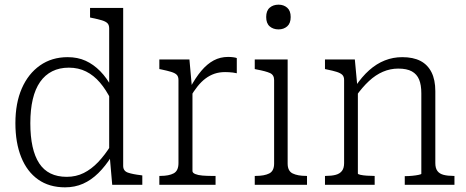

<svg xmlns="http://www.w3.org/2000/svg" viewBox="-20 -792 1998 823"><path d="M508 -81Q508 -59 528.5 -52Q549 -45 584 -41L590 -40V0H461L450 -126L448 -129V-670Q448 -685 440.5 -692.5Q433 -700 416.5 -705Q400 -710 375 -715L366 -717V-758H508ZM270 -547Q313 -547 347 -531.5Q381 -516 409.5 -487Q438 -458 461 -415L456 -364Q435 -407 408.5 -438Q382 -469 349 -485.5Q316 -502 275 -502Q235 -502 204 -486.5Q173 -471 152 -441Q131 -411 120.5 -366.5Q110 -322 110 -264Q110 -207 119.5 -164Q129 -121 148 -92Q167 -63 196.5 -48.5Q226 -34 266 -34Q306 -34 339 -50.5Q372 -67 401 -97.5Q430 -128 456 -170L459 -123Q432 -80 401.5 -50Q371 -20 336 -4.5Q301 11 259 11Q191 11 143.5 -22.5Q96 -56 71 -118Q46 -180 46 -264Q46 -350 73.5 -413Q101 -476 151.5 -511.5Q202 -547 270 -547Z M995 -543V-478Q987 -480 978.5 -481Q970 -482 961.5 -482.5Q953 -483 945 -483Q920 -483 899.5 -476Q879 -469 861 -455.5Q843 -442 827 -422Q811 -402 795 -375L794 -414Q818 -459 843 -488.5Q868 -518 896 -533Q924 -548 958 -548Q970 -548 980.5 -546.5Q991 -545 995 -543ZM663 0V-38H668Q704 -38 724.5 -49Q745 -60 745 -93V-449Q745 -464 737.5 -471.5Q730 -479 713.5 -484Q697 -489 673 -494L663 -496V-537H792L803 -414H805V-59Q805 -51 817 -46Q829 -41 847.5 -39.5Q866 -38 883 -38H904V0Z M1174 -666Q1151 -666 1136 -679Q1121 -692 1121 -719Q1121 -746 1136 -759Q1151 -772 1174 -772Q1196 -772 1211 -759Q1226 -746 1226 -719Q1226 -692 1211 -679Q1196 -666 1174 -666ZM1213 -537V-91Q1213 -59 1234.5 -48.5Q1256 -38 1292 -38H1296V0H1072V-38H1077Q1113 -38 1134 -48.5Q1155 -59 1155 -91V-449Q1155 -471 1137 -479Q1119 -487 1081 -494L1072 -496V-537Z M1373 0V-38H1377Q1401 -38 1418.5 -42.5Q1436 -47 1445.5 -59Q1455 -71 1455 -93V-449Q1455 -464 1447 -471.5Q1439 -479 1423 -484Q1407 -489 1382 -494L1373 -496V-537H1501L1512 -419L1514 -415V-48Q1514 -45 1525.5 -42.5Q1537 -40 1553 -39Q1569 -38 1582 -38H1586V0ZM1928 0H1715V-37H1718Q1731 -37 1747 -38.5Q1763 -40 1774.5 -42.5Q1786 -45 1786 -47V-392Q1786 -428 1776.5 -451Q1767 -474 1745.5 -486Q1724 -498 1687 -498Q1653 -498 1621.5 -484.5Q1590 -471 1561.5 -444.5Q1533 -418 1506 -380L1503 -421Q1531 -463 1562.5 -491Q1594 -519 1629.5 -533Q1665 -547 1704 -547Q1751 -547 1782 -531Q1813 -515 1829.5 -482.5Q1846 -450 1846 -401V-93Q1846 -71 1855 -59Q1864 -47 1881.5 -42.5Q1899 -38 1923 -38H1928Z"/></svg>

Font: Roboto Serif SemiCondensed ExtraLight
Style: Regular
Weight: 250
Width: 4
Designer: Greg Gazdowicz
Foundry: Commercial Type
Version: Version 1.007